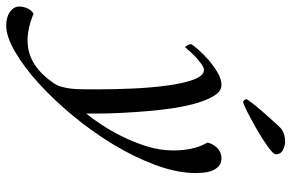

<svg xmlns="http://www.w3.org/2000/svg" viewBox="-288 -504 916 603"><g transform="rotate(90 169.5 -202.0)"><path d="M134 -440Q116 -440 95.5 -428Q75 -416 56.5 -400Q38 -384 24 -368Q10 -352 6 -345Q6 -340 10 -333Q14 -326 16 -326Q17 -327 25 -336.5Q33 -346 44 -356.5Q55 -367 67 -376Q79 -385 87 -385Q106 -385 118 -351Q130 -317 136.5 -267.5Q143 -218 145.5 -162Q148 -106 148 -63V-18Q148 -4 147.5 10.5Q147 25 145 38.5Q143 52 139.5 64Q136 76 130 85Q118 103 103.5 118.5Q89 134 72 145.5Q55 157 35.5 163Q16 169 -8 169Q-16 169 -27.5 167.5Q-39 166 -51 163Q-63 160 -73 156.5Q-83 153 -89 150Q-100 156 -106 169Q-112 182 -112 195Q-112 212 -95.5 224Q-79 236 -52 236Q-18 236 29.5 208.5Q77 181 128.5 134.5Q180 88 230.5 27Q281 -34 321 -100Q361 -166 386 -233.5Q411 -301 411 -360Q411 -368 410 -381.5Q409 -395 404.5 -408Q400 -421 390.5 -430.5Q381 -440 365 -440Q356 -440 348 -437Q340 -434 334 -428.5Q328 -423 323 -415Q318 -407 315 -397Q319 -389 323.5 -379.5Q328 -370 331.5 -357.5Q335 -345 337.5 -328Q340 -311 340 -288Q340 -247 327 -205.5Q314 -164 295.5 -127Q277 -90 257.5 -61Q238 -32 224 -15V-58Q224 -87 222 -126.5Q220 -166 216.5 -208.5Q213 -251 206.5 -292.5Q200 -334 190 -366.5Q180 -399 166.5 -419.5Q153 -440 134 -440ZM187 -508Q193 -508 219.5 -521.5Q246 -535 275.5 -552Q305 -569 328.5 -586Q352 -603 352 -610Q352 -627 337.5 -633.5Q323 -640 313 -640Q302 -640 292.5 -637.5Q283 -635 275 -630Q270 -627 254.5 -610Q239 -593 222 -573.5Q205 -554 192 -537.5Q179 -521 179 -518Q179 -516 182 -512Q185 -508 187 -508Z"/></g></svg>

Font: Vermiglione
Style: Italic
Weight: 400
Italic angle: -11°
Version: Version 1.105